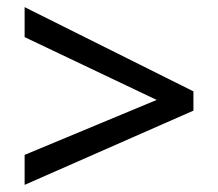

<svg xmlns="http://www.w3.org/2000/svg" viewBox="-20 -631 612 538"><path d="M49 -197 419 -351 49 -527V-611L522 -375V-321L49 -113Z"/></svg>

Font: Noto Sans Kayah Li Medium
Style: Regular
Weight: 500
Designer: Monotype Design Team, Sérgio Martins
Foundry: Monotype Imaging Inc.
Version: Version 2.002; ttfautohint (v1.8.4.7-5d5b)